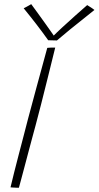

<svg xmlns="http://www.w3.org/2000/svg" viewBox="-20 -884 464 904"><path d="M69 0Q66 0 57.8 -0.2Q49.5 -0.5 41 -1Q32.5 -1.5 29.5 -2Q36.5 -32 46.8 -72.8Q57 -113.5 68.8 -158.5Q80.5 -203.5 91.8 -246.5Q103 -289.5 112 -324.5Q128.5 -387 151.8 -472.5Q175 -558 202.5 -658.5Q205 -659 209.5 -659.2Q214 -659.5 219.5 -659.8Q225 -660 230.2 -660Q235.5 -660 240 -660Q223 -591 206 -522.5Q189 -454 173.8 -394.2Q158.5 -334.5 147 -291.5Q142.5 -275 133.8 -242.8Q125 -210.5 114.8 -171.8Q104.5 -133 94.8 -96.2Q85 -59.5 78 -33.2Q71 -7 69 0ZM390.5 -860Q394.5 -857.5 399.2 -854.5Q404 -851.5 408.8 -848.5Q413.5 -845.5 417.5 -842.5Q421.5 -839.5 424.5 -837Q351 -779 309 -744.5Q267 -710 248 -693.5Q241.5 -693.5 234 -693.8Q226.5 -694 219.5 -694.2Q212.5 -694.5 207 -694.5Q182.5 -729 152.8 -767.8Q123 -806.5 91.5 -845Q97 -847.5 103.2 -851Q109.5 -854.5 115.8 -858Q122 -861.5 127 -864.5Q140.5 -846 158.2 -821.8Q176 -797.5 192.8 -773.8Q209.5 -750 221.5 -733.2Q233.5 -716.5 235.5 -713H229.5Q245.5 -729.5 274.8 -756.5Q304 -783.5 335.8 -811.8Q367.5 -840 390.5 -860Z"/></svg>

Font: Grandstander Thin Thin
Style: Italic
Weight: 250
Italic angle: -15°
Version: Version 1.200